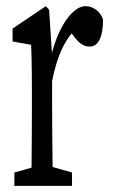

<svg xmlns="http://www.w3.org/2000/svg" viewBox="-20 -606 376 626"><path d="M26.9 0V-43.5L110.8 -67.4H130.9L214.8 -43.5V0ZM81.5 0Q82.5 -27.3 83 -72.8Q83.5 -118.2 83.7 -166.5Q84 -214.8 84 -252.4V-310.1Q84 -343.3 83.7 -367.9Q83.5 -392.6 83 -414.3Q82.5 -436 81.5 -460L21 -470.7V-512.7L129.4 -585.9L140.1 -574.2L149.9 -424.3V-421.9V-252.4Q149.9 -214.8 150.4 -166.5Q150.9 -118.2 151.4 -73.2Q151.9 -28.3 152.3 0ZM148.4 -334 136.7 -416H145Q157.7 -470.2 176.3 -507.6Q194.8 -544.9 216.6 -565.4Q238.3 -585.9 259.8 -585.9Q277.3 -585.9 293.7 -573.7Q310.1 -561.5 315.9 -541.5Q315.9 -500 304.9 -477.1Q293.9 -454.1 271 -454.1Q258.3 -454.1 246.6 -461.7Q234.9 -469.2 223.1 -484.4L202.6 -512.7L240.2 -523.4Q204.6 -494.1 182.9 -448.2Q161.1 -402.3 148.4 -334Z"/></svg>

Font: Scarab Serif
Style: Regular
Weight: 400
Designer: John Roberts
Foundry: Scarab
Version: 1.0